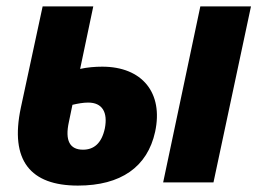

<svg xmlns="http://www.w3.org/2000/svg" viewBox="-20 -569 804 599"><path d="M223 10C357 10 440 -48 464 -158C490 -279 424 -361 299 -361C277 -361 252 -359 230 -354L271 -549H113L45 -233C10 -68 75 10 223 10ZM489 0H646L763 -549H605ZM195 -189 206 -242C223 -246 240 -249 255 -249C299 -249 317 -219 307 -168C297 -122 273 -102 239 -102C198 -102 182 -130 195 -189Z"/></svg>

Font: Noto Sans SemiCondensed ExtraBold
Style: Italic
Weight: 800
Width: 4
Italic angle: -12°
Designer: Monotype Design Team
Foundry: Monotype Imaging Inc.
Version: Version 2.013